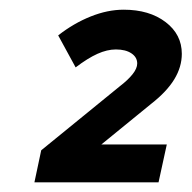

<svg xmlns="http://www.w3.org/2000/svg" viewBox="-20 -726 395 396"><path d="M51 -350 65 -416 227 -548Q244 -561 253.5 -573Q263 -585 263 -595Q263 -608 251 -616Q239 -624 219 -624Q201 -624 181 -615Q161 -606 136 -587L100 -653Q132 -678 167 -692Q202 -706 235 -706Q288 -706 321.5 -680.5Q355 -655 355 -615Q355 -588 339.5 -562.5Q324 -537 292 -512L189 -428H324L307 -350Z"/></svg>

Font: Red Hat Text
Style: Bold Italic
Weight: 700
Italic angle: -12°
Designer: Pentagram / MCKL
Foundry: Pentagram / MCKL
Version: Version 1.003; Red Hat Text Bold Italic